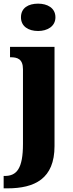

<svg xmlns="http://www.w3.org/2000/svg" viewBox="-43 -793 398 1053"><path d="M166 -623C216 -623 261 -648 261 -698C261 -750 216 -773 166 -773C113 -773 72 -750 72 -698C72 -648 113 -623 166 -623ZM-23 240H-3C148 240 256 187 256 8V-536H12V-479H15C52 -479 83 -470 83 -413V-4C83 131 49 172 -17 172H-23Z"/></svg>

Font: Noto Serif Tamil Condensed Black
Style: Regular
Weight: 900
Width: 3
Designer: Indian Type Foundry, Tom Grace, and the Monotype Design Team
Foundry: Monotype Imaging Inc.
Version: Version 2.004